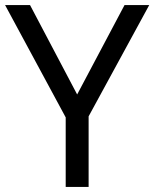

<svg xmlns="http://www.w3.org/2000/svg" viewBox="-20 -734 606 754"><path d="M283 -363 98 -714H0L238 -273V0H328V-277L566 -714H469Z"/></svg>

Font: Noto Sans Arabic UI
Style: Regular
Weight: 400
Designer: Monotype Design Team, Nadine Chahine and Nizar Qandah
Foundry: Monotype Imaging Inc.
Version: Version 2.010